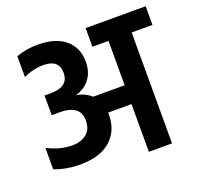

<svg xmlns="http://www.w3.org/2000/svg" viewBox="-118 -792 948 919"><g transform="rotate(-20 356.5 -332.0)"><path d="M713 -660V-565H607V0H489V-243H370V-230Q370 -152 316.5 -103.5Q263 -55 161 -55Q90 -55 30 -78V-187Q95 -154 156 -154Q199 -154 228 -176Q257 -198 257 -246Q257 -324 150 -324H112V-424H143Q235 -424 235 -495Q235 -563 156 -563Q104 -563 54 -539V-645Q103 -664 163 -664Q254 -664 303.5 -622.5Q353 -581 353 -509Q353 -457 326.5 -422Q300 -387 253 -374Q296 -368 329 -339H489V-565H407V-660Z"/></g></svg>

Font: Hind SemiBold
Style: Regular
Weight: 600
Designer: Manushi Parikh, Satya Rajpurohit
Foundry: Indian Type Foundry
Version: Version 2.001;PS 1.0;hotconv 1.0.79;makeotf.lib2.5.61930; tt